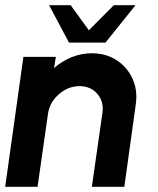

<svg xmlns="http://www.w3.org/2000/svg" viewBox="-30 -719 609 739"><path d="M492.5 -316.5 448.5 0H323.5L364 -283Q371 -326.5 345.2 -357Q319.5 -387.5 276 -387.5Q233 -387.5 197.5 -357Q162 -326.5 155 -283L114.5 0H-10L60 -500H185L178 -457Q208 -483.5 245.5 -498.8Q283 -514 323 -514Q378 -514 419 -487.2Q460 -460.5 480.2 -415.8Q500.5 -371 492.5 -316.5ZM235.5 -555 159 -699H242L312 -602.5L408 -699H491.5L376 -555Z"/></svg>

Font: Urbanist
Style: Bold Italic
Weight: 700
Italic angle: -8°
Designer: Corey Hu
Foundry: Corey Hu
Version: Version 1.330; ttfautohint (v1.8.4.7-5d5b)